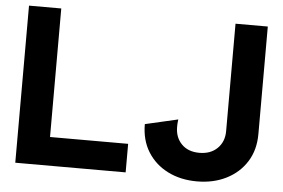

<svg xmlns="http://www.w3.org/2000/svg" viewBox="-51 -795 1297 880"><g transform="rotate(5 597.0 -355.5)"><path d="M196.3 -722.7V-131.3H555.7V0H47.9V-722.7ZM774.9 -262.7Q774.9 -260.3 773.7 -252Q772.5 -243.7 772.5 -228Q772.5 -179.7 802.5 -149.2Q832.5 -118.7 884.3 -118.7Q936 -118.7 967 -149.2Q998 -179.7 998 -228V-722.7H1146.5V-228Q1146.5 -154.8 1112.5 -100.8Q1078.6 -46.9 1019.3 -17.1Q960 12.7 884.3 12.7Q808.6 12.7 749.8 -17.1Q690.9 -46.9 657.5 -100.8Q624 -154.8 624 -228Z"/></g></svg>

Font: Giphurs
Style: Bold
Weight: 700
Version: Version 0.920; ttfautohint (v1.8.4.7-5d5b)